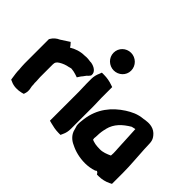

<svg xmlns="http://www.w3.org/2000/svg" viewBox="-136 -919 1184 1184"><g transform="rotate(45 455.5 -327.5)"><path d="M3 -159C3 -151 3 -146 4 -135C4 -125 6 -115 6 -111C6 -85 10 -63 13 -42L15 -29L27 -24C55 -10 91 -11 118 -18L132 -22L136 -35C143 -59 136 -77 134 -90L133 -112L132 -113V-130V-131C131 -143 130 -156 130 -167V-277C130 -296 137 -303 152 -313C170 -324 190 -332 214 -336L216 -337L229 -340C243 -339 258 -336 270 -332L291 -325L302 -342C305 -347 309 -352 314 -357L315 -359L327 -375C333 -380 339 -386 342 -391L345 -395L346 -400C349 -428 320 -447 289 -452H287H282C270 -454 251 -457 230 -454C194 -454 159 -442 132 -425C131 -427 128 -432 125 -436L110 -453L53 -416C34 -408 16 -393 6 -375L3 -370Z M344 -593C344 -549 381 -516 422 -516C463 -516 499 -548 499 -591C499 -635 463 -669 421 -669C379 -669 344 -636 344 -593ZM361 -343C361 -318 363 -297 363 -273V-19L382 -14C401 -9 427 -3 454 -3H471L478 -19C486 -35 490 -54 490 -75V-273C490 -299 488 -320 488 -343V-437L470 -443C450 -450 425 -455 398 -455H380L374 -439C367 -424 361 -404 361 -382Z M502 -110H503C505 -102 507 -95 509 -89C516 -55 542 -29 573 -16C608 2 652 14 702 14C725 14 753 10 776 2L778 1L781 -1C783 -2 784 -3 787 -5L795 0C796 0 795 0 796 1L803 11H817C846 11 873 4 895 -7L909 -14V-110C909 -177 902 -242 899 -306L898 -335C897 -369 897 -388 868 -416C837 -445 794 -439 786 -438C778 -438 769 -436 765 -435C714 -431 681 -412 650 -393C577 -346 517 -276 504 -172C502 -153 498 -132 502 -111ZM632 -136C632 -138 634 -146 634 -159C634 -182 638 -209 643 -224V-225V-227C657 -284 696 -319 746 -349C752 -351 761 -353 772 -355C774 -322 775 -292 777 -258C777 -241 780 -211 780 -198V-197V-196C781 -181 782 -169 782 -154L781 -135V-133C758 -122 730 -111 705 -112H704C689 -112 676 -113 664 -115C652 -118 639 -121 634 -124C633 -128 633 -131 632 -136Z"/></g></svg>

Font: SolarCharger
Style: 1050
Weight: 1000
Designer: Mew Too
Foundry: Cannot Into Space Fonts/KineticPlasma Fonts
Version: Version 1.100